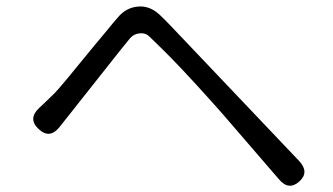

<svg xmlns="http://www.w3.org/2000/svg" viewBox="-20 -650 1040 599"><path d="M914 -84Q881 -54 850 -91L674 -295Q658 -313 642 -331Q538 -447 481 -502Q463 -519 446 -536Q434 -548 415.5 -546Q397 -544 386 -531Q371 -513 356 -494L166 -254Q135 -215 101 -247Q66 -279 102 -313L117 -327Q134 -343 151 -360Q168 -377 272 -505L317 -559Q332 -578 348 -596Q373 -626 410 -629.5Q447 -633 478 -604Q496 -587 513 -569L913 -148Q946 -113 914 -84Z"/></svg>

Font: Resource Han Rounded JP Normal
Style: Regular
Weight: 350
Designer: Cyano Hao (round all glyphs); Ryoko NISHIZUKA 西塚涼子 (kana, bopomofo & ideographs); Paul D. Hunt (Latin, Greek & Cyrillic)
Foundry: Cyano Hao
Version: 0.990